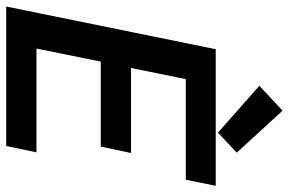

<svg xmlns="http://www.w3.org/2000/svg" viewBox="-178 -736 908 603"><g transform="rotate(90 275.5 -434.0)"><path d="M128 -658H557L538 -564H222L187 -392H454L434 -297H167L126 -95H452L432 0H-6ZM243 -795 321 -868 453 -724 390 -665Z"/></g></svg>

Font: Codetta
Style: Bold Italic
Weight: 700
Italic angle: -11°
Designer: Ulrich Proeller
Foundry: PROSA GmbH
Version: Version 2.00;September 29, 2018;FontCreator 11.5.0.2427 64-b